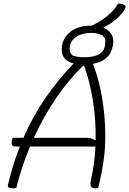

<svg xmlns="http://www.w3.org/2000/svg" viewBox="-20 -1026 711 1056"><path d="M70 7Q66 8 62 9Q58 10 51 10Q37 10 29 5.5Q21 1 24 -10Q50 -121 89 -220H65Q37 -220 46 -256L49 -268H109Q160 -386 229.5 -486.5Q299 -587 385 -677Q348 -686 331.5 -710Q315 -734 321 -773L322 -779Q330 -824 371.5 -854.5Q413 -885 483 -885Q485 -885 486 -885Q536 -910 573 -940.5Q610 -971 629 -1006Q647 -1008 662 -1000Q677 -993 666 -975Q650 -947 618 -920Q586 -893 548 -874Q580 -861 593.5 -836.5Q607 -812 602 -783L601 -777Q587 -691 491 -675Q493 -669 495.5 -662.5Q498 -656 501 -648Q527 -575 542 -484.5Q557 -394 559 -298Q561 -202 545 -112Q537 -65 531 -38.5Q525 -12 520 7Q513 10 504 10Q489 10 481.5 1Q474 -8 481 -40Q491 -84 497 -129.5Q503 -175 505 -220H145Q122 -165 103 -108Q84 -51 70 7ZM483 -845Q432 -845 402.5 -825.5Q373 -806 367 -783L365 -775Q361 -759 364.5 -744.5Q368 -730 379 -721Q407 -711 441 -711Q548 -711 557 -775L558 -782Q561 -802 557.5 -812Q554 -822 542 -832Q531 -837 518 -841Q505 -845 483 -845ZM499 -256H506Q508 -371 490 -478Q472 -585 443 -664H437Q361 -592 291 -490Q221 -388 166 -268H450Q467 -268 478 -266Q489 -264 499 -256Z"/></svg>

Font: Recursive Sn Csl St Lt
Style: Italic
Weight: 300
Italic angle: -15°
Version: Version 1.079;hotconv 1.0.112;makeotfexe 2.5.65598; ttfautoh